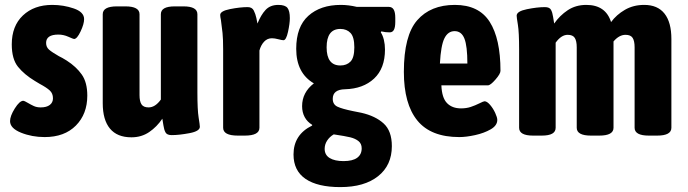

<svg xmlns="http://www.w3.org/2000/svg" viewBox="-20 -551 2807 783"><path d="M21 -57Q21 -78 40.5 -109Q60 -140 75 -140Q79 -140 92.5 -132Q106 -124 118 -118.5Q130 -113 146 -113Q170 -113 183 -123Q196 -133 196 -150Q196 -170 183 -182Q170 -194 142 -209L122 -221Q79 -247 53.5 -278.5Q28 -310 28 -370Q28 -445 73.5 -488Q119 -531 193 -531Q239 -531 281 -516.5Q323 -502 323 -473Q323 -453 308.5 -422.5Q294 -392 282 -392Q279 -392 259 -401Q239 -410 218 -410Q168 -410 168 -376Q168 -359 180 -348.5Q192 -338 220 -322Q233 -316 252 -304Q291 -279 313.5 -247Q336 -215 336 -161Q336 -86 289.5 -39Q243 8 162 8Q110 8 65.5 -10Q21 -28 21 -57Z M399 -130V-493Q399 -525 457 -525H491Q549 -525 549 -493V-163Q549 -138 557 -125.5Q565 -113 586 -113Q613 -113 636 -145V-493Q636 -509 650 -517Q664 -525 693 -525H728Q785 -525 785 -493V-174Q785 -103 790 -72Q795 -41 795 -34Q795 -16 753 -8Q711 0 680 0Q661 0 655 -11Q649 -22 646.5 -39.5Q644 -57 642 -67Q620 -34 588.5 -12.5Q557 9 516 9Q458 9 428.5 -26.5Q399 -62 399 -130Z M890 -30V-349Q890 -393 887.5 -416.5Q885 -440 881 -469Q878 -483 878 -490Q878 -506 918.5 -514Q959 -522 990 -522Q1008 -522 1015 -508Q1022 -494 1025.5 -477.5Q1029 -461 1030 -455Q1044 -490 1063 -510.5Q1082 -531 1115 -531Q1143 -531 1152.5 -518.5Q1162 -506 1162 -477Q1162 -455 1154.5 -421Q1147 -387 1136 -387Q1130 -387 1115 -391Q1100 -395 1089 -395Q1070 -395 1057 -381Q1044 -367 1038 -345V-30Q1038 2 978 2H950Q890 2 890 -30Z M1177 79Q1177 -2 1253 -39V-42Q1233 -54 1222.5 -73.5Q1212 -93 1212 -118Q1212 -174 1260 -211Q1188 -253 1188 -352Q1188 -442 1237.5 -486.5Q1287 -531 1370 -531Q1401 -531 1435 -523H1565Q1579 -523 1585.5 -512Q1592 -501 1592 -478V-462Q1592 -440 1586.5 -429.5Q1581 -419 1569 -419Q1551 -419 1535 -423L1533 -419Q1541 -407 1545.5 -388.5Q1550 -370 1550 -349Q1550 -272 1505.5 -230.5Q1461 -189 1387 -187Q1337 -186 1337 -148Q1337 -125 1356 -116Q1375 -107 1419 -98Q1445 -93 1454 -91Q1511 -78 1544.5 -47.5Q1578 -17 1578 45Q1578 123 1522 167.5Q1466 212 1368 212Q1275 212 1226 178.5Q1177 145 1177 79ZM1425 -358Q1425 -400 1409.5 -416.5Q1394 -433 1368 -433Q1312 -433 1312 -358Q1312 -284 1368 -284Q1394 -284 1409.5 -300Q1425 -316 1425 -358ZM1455 54Q1455 35 1442 24.5Q1429 14 1408.5 9Q1388 4 1341 -3Q1324 7 1314 22.5Q1304 38 1304 56Q1304 81 1324.5 93.5Q1345 106 1381 106Q1418 106 1436.5 92.5Q1455 79 1455 54Z M1627 -258Q1627 -406 1681.5 -468.5Q1736 -531 1835 -531Q1933 -531 1977 -462Q2021 -393 2021 -262Q2021 -250 2000.5 -226.5Q1980 -203 1970 -203H1780Q1782 -152 1803 -130.5Q1824 -109 1860 -109Q1882 -109 1900 -115Q1918 -121 1935 -129.5Q1952 -138 1956 -138Q1966 -138 1978.5 -123.5Q1991 -109 1999.5 -90.5Q2008 -72 2008 -62Q2008 -39 1981 -23.5Q1954 -8 1917.5 0Q1881 8 1853 8Q1737 8 1682 -59.5Q1627 -127 1627 -258ZM1886 -292Q1886 -363 1874 -393.5Q1862 -424 1834 -424Q1807 -424 1792.5 -395Q1778 -366 1774 -292Z M2718 -392V-30Q2718 2 2660 2H2626Q2568 2 2568 -30V-358Q2568 -384 2560 -396.5Q2552 -409 2531 -409Q2505 -409 2482 -382V-30Q2482 2 2424 2H2390Q2332 2 2332 -30V-358Q2332 -384 2324 -396.5Q2316 -409 2295 -409Q2269 -409 2246 -377V-30Q2246 -14 2232 -6Q2218 2 2189 2H2154Q2097 2 2097 -30V-349Q2097 -420 2092 -450Q2087 -480 2087 -487Q2087 -505 2129 -513.5Q2171 -522 2202 -522Q2221 -522 2227 -511Q2233 -500 2235.5 -482.5Q2238 -465 2240 -455Q2263 -488 2295.5 -509.5Q2328 -531 2371 -531Q2450 -531 2472 -461Q2494 -491 2528.5 -511Q2563 -531 2607 -531Q2662 -531 2690 -495.5Q2718 -460 2718 -392Z"/></svg>

Font: Asap Condensed
Style: Bold
Weight: 700
Designer: Pablo Cosgaya
Foundry: Omnibus-Type
Version: Version 1.010; ttfautohint (v1.8)